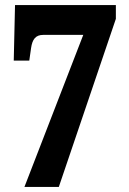

<svg xmlns="http://www.w3.org/2000/svg" viewBox="-20 -734 506 754"><path d="M76 0H211L435 -660V-714H39L34 -496H95L102 -545C107 -580 120 -597 150 -597H307Z"/></svg>

Font: Noto Serif Ethiopic ExtraCondensed Black
Style: Regular
Weight: 900
Width: 2
Designer: Monotype Design Team
Foundry: Monotype Imaging Inc.
Version: Version 2.102